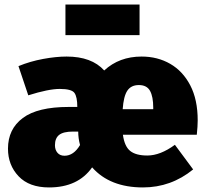

<svg xmlns="http://www.w3.org/2000/svg" viewBox="-20 -802 902 842"><path d="M607 20Q462 20 384 -68Q322 20 195 20Q108 20 61.5 -29Q15 -78 15 -150Q15 -236 80 -284.5Q145 -333 281 -333H319Q319 -377 306.5 -394.5Q294 -412 242 -412Q193 -412 104 -384L61 -512Q112 -533 169 -543.5Q226 -554 272 -554Q382 -554 437 -493Q503 -554 601 -554Q671 -554 726.5 -522Q782 -490 814.5 -427.5Q847 -365 847 -274Q847 -249 843 -211H519Q526 -160 551 -140Q576 -120 626 -120Q683 -120 747 -167L827 -59Q730 20 607 20ZM652 -323V-330Q652 -378 638 -403.5Q624 -429 589 -429Q555 -429 538.5 -404.5Q522 -380 518 -323ZM263 -119Q303 -119 331 -166Q323 -196 323 -225H300Q258 -225 239.5 -210.5Q221 -196 221 -165Q221 -145 232 -132Q243 -119 263 -119ZM592 -648H267V-782H592Z"/></svg>

Font: Trujillo Black
Style: Regular
Weight: 900
Designer: Fira Sans original fonts by bBox Type GmbH, Carrois Corporate GbR, & Edenspiekermann AG / Changes by Cristiano Sobral
Foundry: Fira Sans original fonts by bBox Type GmbH, Carrois Corporate GbR, & Edenspiekermann AG / Changes by Cristiano Sobral
Version: Version 4.301;July 28, 2020;FontCreator 13.0.0.2655 64-bit